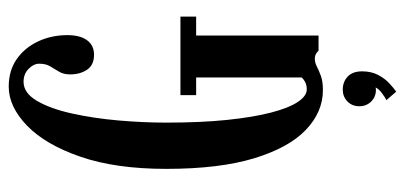

<svg xmlns="http://www.w3.org/2000/svg" viewBox="-264 -486 928 440"><g transform="rotate(-90 200.0 -266.0)"><path d="M213.5 10Q163.5 10 122.5 -29Q81.5 -68 57.2 -147.8Q33 -227.5 33 -349Q33 -465 60.8 -545.5Q88.5 -626 132 -668Q175.5 -710 221.5 -710Q258.5 -710 284.8 -691.5Q311 -673 325.2 -642.5Q339.5 -612 339.5 -575.5Q339.5 -546.5 327.8 -530.5Q316 -514.5 294.5 -514.5Q271 -514.5 260.2 -530.5Q249.5 -546.5 249.5 -569Q249.5 -584.5 255.8 -594.8Q262 -605 268 -615Q274 -625 274 -640Q274 -653 262.2 -664.5Q250.5 -676 232.5 -676Q207 -676 189 -645.5Q171 -615 160 -565.5Q149 -516 144 -459Q139 -402 139 -349Q139 -269.5 145.2 -209.5Q151.5 -149.5 162 -109Q172.5 -68.5 186.2 -47.8Q200 -27 215 -27Q225.5 -27 232.2 -30.8Q239 -34.5 242.5 -38.5V-280.5H202V-316.5H382V-280.5H338.5V0H303.5Q303 -1.5 298 -5Q293 -8.5 285 -8.5Q276.5 -8.5 267.8 -4Q259 0.5 246.5 5.2Q234 10 213.5 10ZM210 178 190.5 155.5Q195.5 153.5 206.2 145.5Q217 137.5 219.5 130.5Q218.5 131.5 214 131.5Q198 131.5 187.2 120.5Q176.5 109.5 176.5 93.5Q176.5 77 187.5 66.2Q198.5 55.5 214.5 55.5Q232.5 55.5 244.5 66.8Q256.5 78 256.5 100Q256.5 120.5 248.5 136Q240.5 151.5 229.5 161.8Q218.5 172 210 178Z"/></g></svg>

Font: Imbue Thin 10pt SemiBold
Style: Regular
Weight: 600
Version: Version 1.102